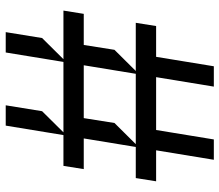

<svg xmlns="http://www.w3.org/2000/svg" viewBox="-68 -699 767 671"><g transform="rotate(90 315.5 -363.5)"><path d="M613.6 -525.6H505.3L538.4 -727.3H467.3L434.3 -525.6H249.6L282.7 -727.3H211.6L178.6 -525.6H71L59.7 -454.5H228L154.1 -380L137.1 -272.7H28.4L17 -201.7H186.8L112.9 -127.1L92.3 0H163.4L196.4 -201.7H442.5L368.6 -127.1L348 0H419L452.1 -201.7H559.7L571 -272.7H463.8L493.6 -454.5H602.3ZM392.8 -272.7H208.1L237.9 -454.5H483.7L409.8 -380Z"/></g></svg>

Font: Riot Sans 2.0
Style: Regular
Weight: 400
Designer: Rasmus Andersson
Foundry: rsms
Version: Version 3.006;hotconv 1.0.109;makeotfexe 2.5.65596